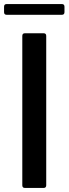

<svg xmlns="http://www.w3.org/2000/svg" viewBox="-37 -927 338 947"><path d="M86 0Q73 0 73 -13V-750Q73 -763 86 -763H178Q191 -763 191 -750V-13Q191 0 178 0ZM-4 -854Q-17 -854 -17 -867V-894Q-17 -907 -4 -907H268Q281 -907 281 -894V-867Q281 -854 268 -854Z"/></svg>

Font: Open Sauce Two Medium
Style: Regular
Weight: 500
Designer: Alfredo Marco Pradil
Foundry: Creative Sauce Fz LLC
Version: Version 1.477